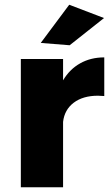

<svg xmlns="http://www.w3.org/2000/svg" viewBox="-20 -790 470 810"><path d="M67.9 0ZM419.9 -547.9V-384.8Q411.1 -385.7 393.1 -386.2Q330.1 -386.2 291 -356.7Q252 -327.1 246.1 -275.9V0H67.9V-541H246.1V-451.2Q273.9 -498 318.4 -522.9Q362.8 -547.9 419.9 -547.9ZM272 -770 418.9 -713.9 273.9 -599.1 151.9 -608.9Z"/></svg>

Font: Argentum Sans
Style: Bold
Weight: 700
Designer: Julieta Ulanovsky (Modified by Cristiano Sobral)
Foundry: Julieta Ulanovsky
Version: Version 1.000; ttfautohint (v1.5.65-e2d9)